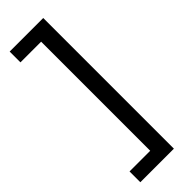

<svg xmlns="http://www.w3.org/2000/svg" viewBox="-288 -731 906 906"><g transform="rotate(-45 164.5 -278.0)"><path d="M25 86H163V-642H25V-714H249V158H25Z"/></g></svg>

Font: Noto Sans IKEA
Style: Regular
Weight: 400
Designer: Monotype Design Team
Foundry: Monotype Imaging Inc.
Version: Version 2.001